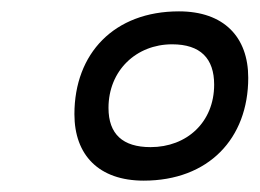

<svg xmlns="http://www.w3.org/2000/svg" viewBox="-20 -746 457 338"><path d="M233 -428C347 -428 417 -502 417 -609C417 -681 374 -726 295 -726C181 -726 111 -652 111 -545C111 -473 154 -428 233 -428ZM245 -487C196 -487 171 -510 171 -556C171 -622 220 -668 283 -668C333 -668 357 -643 357 -597C357 -531 309 -487 245 -487Z"/></svg>

Font: Geist Light
Style: Italic
Weight: 300
Italic angle: -12°
Designer: Basement.studio, Andrés Briganti, Mateo Zaragoza
Foundry: Basement.studio, Vercel, Andrés Briganti, Guido Ferreyra, Mateo Zaragoza
Version: Version 1.500